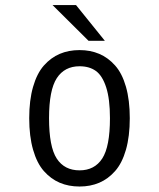

<svg xmlns="http://www.w3.org/2000/svg" viewBox="-20 -704 610 736"><path d="M382 -547.5H319.5L181.5 -684.5H271.5ZM285 11Q243 11 209 -3.5Q175 -18 148.2 -48.2Q121.5 -78.5 106.8 -130Q92 -181.5 92 -251Q92 -320 106.8 -371.2Q121.5 -422.5 148.2 -452.8Q175 -483 209 -497.5Q243 -512 285 -512Q326.5 -512 360.5 -497.5Q394.5 -483 421.2 -453Q448 -423 462.8 -371.5Q477.5 -320 477.5 -251Q477.5 -181.5 462.8 -130Q448 -78.5 421.2 -48.2Q394.5 -18 360.5 -3.5Q326.5 11 285 11ZM285 -51Q342.5 -51 372 -96.5Q401.5 -142 401.5 -251Q401.5 -324.5 387 -369.2Q372.5 -414 347.5 -432Q322.5 -450 285 -450Q227.5 -450 197.8 -404.5Q168 -359 168 -251Q168 -141.5 197.5 -96.2Q227 -51 285 -51Z"/></svg>

Font: League Mono Narrow Light
Style: Regular
Weight: 300
Width: 3
Designer: Tyler Finck
Foundry: The League of Moveable Type / Tyler Finck
Version: Version 2.210